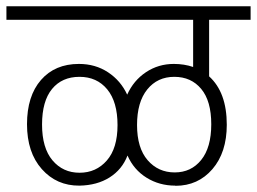

<svg xmlns="http://www.w3.org/2000/svg" viewBox="-35 -643 816 610"><path d="M98.6 -247.3Q98.6 -172.9 131.8 -133.5Q165 -94.2 217.8 -94.2Q270.5 -94.2 304.4 -133.1Q338.4 -171.9 338.4 -245.6Q338.4 -319.3 305.7 -359.1Q272.9 -398.9 217.5 -398.9Q162.1 -398.9 130.4 -360.4Q98.6 -321.8 98.6 -247.3ZM636.2 -248.3Q636.2 -322.3 604.2 -360.6Q572.3 -398.9 518.8 -398.9Q465.3 -398.9 432.9 -358.9Q400.4 -318.8 400.4 -245.8Q400.4 -172.9 434.1 -134Q467.8 -95.2 520 -95.2Q572.3 -95.2 604.2 -134.8Q636.2 -174.3 636.2 -248.3ZM215.8 -439.9Q268.1 -439.9 308.3 -413.3Q348.6 -386.7 369.1 -342.3Q389.2 -387.2 428.7 -413.6Q468.3 -439.9 517.1 -439.9Q550.3 -439.9 578.6 -430.2V-580.1H-14.6V-623H761.2V-580.1H629.4V-400.4Q685.5 -349.6 685.5 -246.6Q685.5 -158.7 639.9 -105.7Q594.2 -52.7 522.5 -52.7L522 -53.2Q471.2 -53.2 430.7 -78.4Q390.1 -103.5 370.1 -148.9Q353 -104.5 313.2 -79.3Q273.4 -54.2 217.3 -53.2Q145 -52.7 97.9 -105.7Q50.8 -158.7 50.8 -248.3Q50.8 -337.9 95.2 -388.9Q139.6 -439.9 215.8 -439.9Z"/></svg>

Font: Yantramanav Light
Style: Regular
Weight: 300
Version: Version 1.001;PS 1.0;hotconv 1.0.72;makeotf.lib2.5.5900; ttf